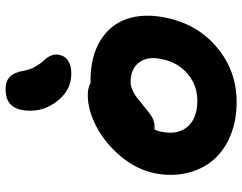

<svg xmlns="http://www.w3.org/2000/svg" viewBox="-110 -747 869 689"><g transform="rotate(-90 324.5 -402.5)"><path d="M403.8 -581.1Q346.7 -581.1 307.4 -630.1Q268.1 -679.2 272 -738.8Q274.4 -778.8 293.2 -797.9Q312 -816.9 349.1 -816.9Q378.4 -816.9 394 -801Q409.7 -785.2 415 -752Q418.9 -729 430.2 -709.7Q441.4 -690.4 451.9 -679.9Q462.4 -669.4 469 -655Q475.6 -640.6 472.2 -624Q462.9 -581.1 403.8 -581.1ZM303.2 12.2Q234.9 12.2 180.7 -10.7Q126.5 -33.7 93.5 -73.2Q60.5 -112.8 48.1 -166.3Q35.6 -219.7 46.9 -279.8Q59.6 -345.2 106.7 -402.1Q153.8 -459 213.6 -490.5Q273.4 -522 328.1 -522Q355 -522 373 -511.2Q375 -512.2 378.9 -512.2Q465.8 -512.2 523.2 -477.1Q580.6 -441.9 601.1 -381.6Q621.6 -321.3 606 -244.1Q583 -128.4 498.5 -58.1Q414.1 12.2 303.2 12.2ZM195.8 -255.9Q184.6 -197.8 214.8 -163.3Q245.1 -128.9 308.1 -128.9Q363.3 -128.9 404.5 -164.1Q445.8 -199.2 457 -256.8Q467.8 -307.1 445.1 -337.6Q422.4 -368.2 375 -368.2Q360.4 -368.2 345.7 -361.6Q331.1 -355 323 -348.9Q314.9 -342.8 292 -324.2Q262.7 -299.3 247.6 -290.8Q232.4 -282.2 210.9 -282.2Q207 -282.2 205.1 -283.2Q197.3 -269 195.8 -255.9Z"/></g></svg>

Font: Shantell Sans Normal
Style: Bold Italic
Weight: 700
Italic angle: -11.31°
Designer: Stephen Nixon, Anya Danilova, Shantell Martin
Foundry: Arrow Type
Version: Version 1.006;[559af2be0]